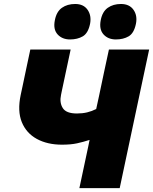

<svg xmlns="http://www.w3.org/2000/svg" viewBox="-20 -968 788 988"><path d="M388.5 0Q399.5 -51.5 410.2 -102Q421 -152.5 434.5 -216L441 -248Q408.5 -237.5 376.5 -230.5Q344.5 -223.5 299 -223.5Q224 -223.5 169.8 -253Q115.5 -282.5 92.2 -339.5Q69 -396.5 86.5 -479.5Q89 -491.5 91.2 -501.5Q93.5 -511.5 96 -524Q108 -580 117 -623.8Q126 -667.5 136 -713H343.5Q330.5 -652 320.2 -603.8Q310 -555.5 299 -504L294 -479.5Q285.5 -440 303 -412Q320.5 -384 375.5 -384Q404.5 -384 428.5 -389.8Q452.5 -395.5 475 -407L489.5 -473.5Q504 -543.5 515.8 -598.5Q527.5 -653.5 540.5 -713H747.5Q735 -654 723.2 -599Q711.5 -544 696.5 -473.5L645 -231Q630.5 -162 619.2 -109.5Q608 -57 596 0ZM576.5 -765Q536 -765 512.5 -791.2Q489 -817.5 498.5 -865Q507 -908.5 534.8 -928Q562.5 -947.5 602.5 -947.5Q646 -947.5 667 -917.5Q688 -887.5 679.5 -845.5Q669.5 -797 642 -781Q614.5 -765 576.5 -765ZM340.5 -765Q300 -765 276.2 -791.2Q252.5 -817.5 262.5 -865Q271 -908.5 298.8 -928Q326.5 -947.5 367 -947.5Q410 -947.5 430.8 -917.5Q451.5 -887.5 443.5 -845.5Q433.5 -797 406 -781Q378.5 -765 340.5 -765Z"/></svg>

Font: Commissioner ExtraBold
Style: Italic
Weight: 800
Italic angle: -12°
Designer: Kostas Bartsokas
Foundry: Kostas Bartsokas
Version: Version 1.000; ttfautohint (v1.8.3)